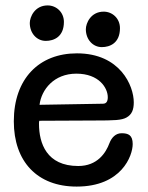

<svg xmlns="http://www.w3.org/2000/svg" viewBox="-20 -675 547 709"><path d="M90 -590C90 -552 116 -524 149 -524C179 -524 216 -539 216 -594C216 -630 188 -655 156 -655C108 -655 90 -612 90 -590ZM297 -567C297 -529 323 -501 356 -501C386 -501 423 -516 423 -571C423 -607 395 -632 363 -632C315 -632 297 -589 297 -567ZM126 -288C133 -344 179 -403 262 -403C346 -403 378 -350 378 -316C378 -301 373 -292 360 -292ZM125 -229C133 -229 315 -230 330 -230C403 -230 429 -231 447 -241C467 -252 474 -270 474 -297C474 -358 424 -478 264 -478C124 -478 31 -384 31 -227C31 -79 117 14 263 14C429 14 470 -100 470 -143C470 -176 454 -183 429 -183C407 -183 392 -167 384 -146C371 -111 340 -62 269 -62C152 -62 124 -146 124 -218C124 -220 124 -226 125 -229Z"/></svg>

Font: Life Savers
Style: ExtraBold
Weight: 800
Designer: Pablo Impallari, Rodrigo Fuenzalida, Brenda Gallo
Foundry: Pablo Impallari, Rodrigo Fuenzalida, Brenda Gallo
Version: Version 3.000